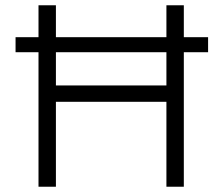

<svg xmlns="http://www.w3.org/2000/svg" viewBox="-20 -708 848 728"><path d="M39 -510H126V0H192V-322H611V0H677V-510H769V-567H677V-688H611V-567H192V-688H126V-567H39ZM192 -384V-510H611V-384Z"/></svg>

Font: Roundo
Style: Regular
Weight: 400
Designer: Shiva Nallaperumal
Foundry: Indian Type Foundry
Version: Version 2.000